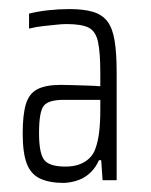

<svg xmlns="http://www.w3.org/2000/svg" viewBox="-20 -716 332 423"><path d="M121 -313Q89 -313 68.5 -322.5Q48 -332 39 -355.5Q30 -379 30 -422Q30 -463 37 -486.5Q44 -510 62.5 -519.5Q81 -529 114 -529Q123 -529 138.5 -528.5Q154 -528 171 -527.5Q188 -527 201 -526V-554Q201 -600 196 -623.5Q191 -647 175.5 -655Q160 -663 126 -663Q117 -663 103.5 -661.5Q90 -660 75 -658.5Q60 -657 44 -653V-686Q64 -691 87 -693.5Q110 -696 133 -696Q164 -696 184.5 -690Q205 -684 216.5 -669Q228 -654 232.5 -626.5Q237 -599 237 -557V-319H206L203 -363H198Q191 -347 179.5 -336Q168 -325 153.5 -319.5Q139 -314 121 -313ZM124 -349Q141 -349 154 -353.5Q167 -358 176.5 -367Q186 -376 190 -388Q196 -404 198.5 -425.5Q201 -447 201 -473V-496H120Q87 -496 76.5 -483Q66 -470 66 -423Q66 -378 77.5 -363.5Q89 -349 124 -349Z"/></svg>

Font: Saira ExtraCondensed ExtraLight
Style: Regular
Weight: 250
Width: 2
Designer: Hector Gatti with collaboration of the Omnibus-Type team
Foundry: Omnibus-Type
Version: Version 1.101